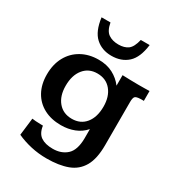

<svg xmlns="http://www.w3.org/2000/svg" viewBox="-207 -802 1042 1136"><g transform="rotate(30 314.0 -234.0)"><path d="M285.2 209Q230 209 178 197.3Q126 185.5 81.5 165L95.7 46.9Q102.1 48.3 120.4 49.6Q138.7 50.8 154.5 51Q170.4 51.3 170.4 51.3Q177.2 100.6 207 120.8Q236.8 141.1 288.6 141.1Q346.7 141.1 383.5 107.7Q420.4 74.2 421.4 -5.9Q421.4 -6.3 421.4 -15.9Q421.4 -25.4 421.4 -37.6Q421.4 -49.8 421.4 -59.6Q421.4 -69.3 421.4 -69.8Q392.6 -36.6 351.1 -20.3Q309.6 -3.9 260.3 -3.9Q193.4 -3.9 143.6 -30.5Q93.8 -57.1 66.4 -106.4Q39.1 -155.8 39.1 -222.7Q39.1 -292 67.1 -343.5Q95.2 -395 145.8 -423.3Q196.3 -451.7 262.2 -451.7Q318.4 -451.7 360.1 -429.7Q401.9 -407.7 429.2 -371.1V-442.9Q456.5 -441.9 483.6 -441.2Q510.7 -440.4 538.6 -440.4Q562 -440.4 579.3 -440.7Q596.7 -440.9 614.3 -441.4V-374Q606.4 -374 601.3 -374.3Q596.2 -374.5 590.8 -374Q561.5 -373 554.2 -363.5Q546.9 -354 546.9 -327.1V-32.7Q546.9 60.1 516.6 112.8Q486.3 165.5 428 187.3Q369.6 209 285.2 209ZM297.4 -68.8Q356.4 -68.8 390.6 -110.8Q424.8 -152.8 424.8 -225.1Q424.8 -293.5 390.4 -335.4Q356 -377.4 295.9 -377.4Q237.8 -377.4 203.4 -335Q168.9 -292.5 168.9 -220.7Q168.9 -151.4 203.6 -110.1Q238.3 -68.8 297.4 -68.8ZM313.5 -508.8Q248.5 -508.8 205.3 -548.1Q162.1 -587.4 150.4 -677.2H211.4Q220.7 -625 248 -606.2Q275.4 -587.4 316.4 -587.4Q356.9 -587.4 381.6 -605.7Q406.2 -624 418.5 -677.2H479Q467.8 -587.4 424.6 -548.1Q381.3 -508.8 313.5 -508.8Z"/></g></svg>

Font: Kameron SemiBold
Style: Regular
Weight: 600
Designer: Vernon Adams
Foundry: Vernon Adams
Version: Version 1.100